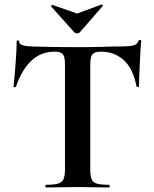

<svg xmlns="http://www.w3.org/2000/svg" viewBox="-20 -831 683 851"><path d="M222 -602Q161 -602 118.5 -561.5Q76 -521 51 -447Q50 -444 45 -444.5Q40 -445 40 -448Q42 -462 44 -487.5Q46 -513 48.5 -543Q51 -573 52.5 -601Q54 -629 54 -647Q54 -652 59.5 -652Q65 -652 65 -647Q65 -637 75.5 -632.5Q86 -628 99.5 -626.5Q113 -625 122 -625Q208 -622 323 -622Q393 -622 435 -623.5Q477 -625 516 -625Q552 -625 570.5 -629.5Q589 -634 594 -650Q595 -654 600.5 -654Q606 -654 606 -650Q604 -634 602.5 -605.5Q601 -577 599.5 -545.5Q598 -514 597 -487.5Q596 -461 596 -448Q596 -445 591 -445Q586 -445 585 -448Q570 -527 528.5 -564.5Q487 -602 428 -602Q408 -602 397.5 -596.5Q387 -591 383.5 -578Q380 -565 380 -542V-81Q380 -52 386 -37Q392 -22 409.5 -17Q427 -12 463 -12Q466 -12 466 -6Q466 0 463 0Q435 0 400 -1Q365 -2 323 -2Q283 -2 248 -1Q213 0 184 0Q181 0 181 -6Q181 -12 184 -12Q219 -12 237 -17Q255 -22 261.5 -37Q268 -52 268 -81V-544Q268 -566 264.5 -578.5Q261 -591 251 -596.5Q241 -602 222 -602ZM310 -687 207 -802Q206 -805 209 -808Q212 -811 213 -809L322 -771L430 -811Q432 -812 434.5 -809Q437 -806 435 -804L333 -687Q329 -683 322 -683Q315 -683 310 -687Z"/></svg>

Font: Cormorant Light
Style: Bold
Weight: 700
Version: Version 4.000